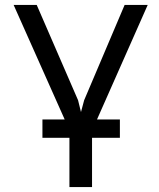

<svg xmlns="http://www.w3.org/2000/svg" viewBox="-20 -548 640 771"><path d="M461.4 5.4H349.6V203.1H258.8V5.4H150.4V-68.4H239.7L34.7 -528.3H127.4L293.5 -145.5L305.2 -98.1L317.9 -145.5L480.5 -528.3H573.2L369.6 -68.4H461.4Z"/></svg>

Font: Roboto Mono
Style: Regular
Weight: 400
Designer: Google
Version: Version 2.000985; 2015; ttfautohint (v1.3)